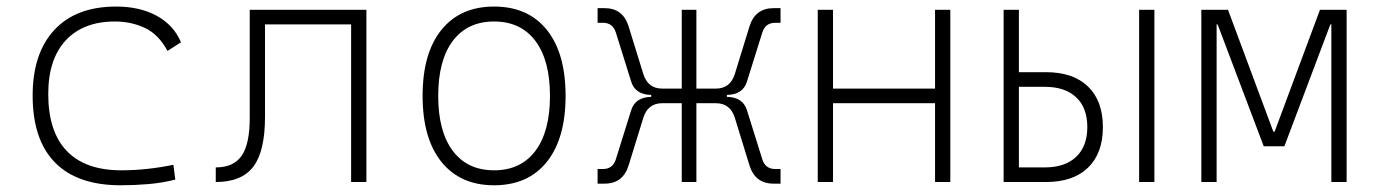

<svg xmlns="http://www.w3.org/2000/svg" viewBox="-20 -547 4142 577"><path d="M342.8 9.8Q212.4 9.8 145.3 -58.6Q78.1 -127 78.1 -259.8Q78.1 -386.7 143.3 -457Q208.5 -527.3 329.1 -527.3Q400.4 -527.3 451.4 -499.3Q502.4 -471.2 523.9 -419.9L483.4 -394Q457 -443.4 415.8 -462.9Q374.5 -482.4 325.2 -482.4Q230.5 -482.4 177.7 -425.8Q125 -369.1 125 -264.6Q125 -151.4 180.7 -93.3Q236.3 -35.2 344.7 -35.2Q384.8 -35.2 424.1 -39.6Q463.4 -43.9 501 -51.8L506.8 -7.3Q466.8 2.9 425 6.3Q383.3 9.8 342.8 9.8Z M628.4 0V-43.9Q682.1 -43.9 706.3 -79.1Q730.5 -114.3 730.5 -192.4V-517.6H1081.1V0H1035.2V-473.6H776.4V-195.8Q776.4 -92.8 741.5 -46.4Q706.5 0 628.4 0Z M1464.8 9.8Q1363.3 9.8 1306.6 -60.5Q1250 -130.9 1250 -258.8Q1250 -387.2 1306.6 -457.3Q1363.3 -527.3 1464.8 -527.3Q1566.9 -527.3 1623.3 -457.3Q1679.7 -387.2 1679.7 -258.8Q1679.7 -130.9 1623.3 -60.5Q1566.9 9.8 1464.8 9.8ZM1464.8 -35.2Q1544.9 -35.2 1588.9 -93.5Q1632.8 -151.9 1632.8 -258.8Q1632.8 -365.7 1588.9 -424.1Q1544.9 -482.4 1464.8 -482.4Q1384.8 -482.4 1340.8 -424.1Q1296.9 -365.7 1296.9 -258.8Q1296.9 -151.9 1340.8 -93.5Q1384.8 -35.2 1464.8 -35.2Z M1775.9 4.9V-39.1H1792Q1821.3 -39.1 1830.6 -67.9L1877 -216.3Q1889.2 -254.9 1937 -255.9V-261.7Q1889.2 -262.7 1877 -301.3L1830.6 -449.7Q1821.3 -478.5 1792 -478.5H1775.9V-522.5H1796.9Q1852.1 -522.5 1869.1 -467.8L1913.1 -325.2Q1926.8 -280.8 1969.7 -280.8H2028.8V-517.6H2072.8V-280.8H2131.8Q2174.8 -280.8 2188.5 -325.2L2232.4 -467.8Q2249.5 -522.5 2304.7 -522.5H2325.7V-478.5H2309.6Q2280.3 -478.5 2271 -449.7L2224.6 -301.3Q2212.4 -262.7 2164.6 -261.7V-255.9Q2212.4 -254.9 2224.6 -216.3L2271 -67.9Q2280.3 -39.1 2309.6 -39.1H2325.7V4.9H2304.7Q2249.5 4.9 2232.4 -49.8L2188.5 -192.4Q2174.8 -236.8 2131.8 -236.8H2072.8V0H2028.8V-236.8H1969.7Q1926.8 -236.8 1913.1 -192.4L1869.1 -49.8Q1852.1 4.9 1796.9 4.9Z M2790 0V-236.8H2483.4V0H2437.5V-517.6H2483.4V-280.8H2790V-517.6H2835.9V0Z M2996.1 0V-517.6H3042V-330.1H3123.5Q3205.1 -330.1 3249.8 -286.9Q3294.4 -243.7 3294.4 -165Q3294.4 -86.4 3249.8 -43.2Q3205.1 0 3123.5 0ZM3042 -43.9H3119.6Q3180.7 -43.9 3214.1 -75.7Q3247.6 -107.4 3247.6 -165Q3247.6 -223.1 3214.1 -254.6Q3180.7 -286.1 3119.6 -286.1H3042ZM3403.3 0V-517.6H3449.2V0Z M3590.3 0V-517.6H3670.4L3806.6 -151.4H3810.5L3946.8 -517.6H4026.9V0H3981V-473.6H3978L3839.8 -107.4H3777.8L3639.2 -473.6H3636.2V0Z"/></svg>

Font: Cascadia Code ExtraLight
Style: Regular
Weight: 200
Monospace: yes
Designer: Aaron Bell
Foundry: Saja Typeworks
Version: Version 2407.024; ttfautohint (v1.8.4)